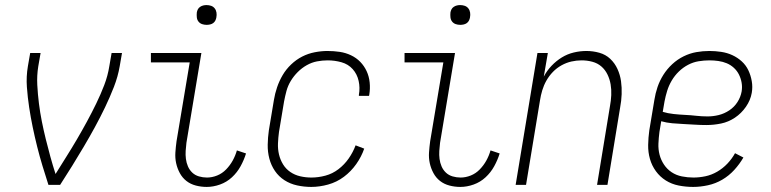

<svg xmlns="http://www.w3.org/2000/svg" viewBox="-20 -729 3040 757"><path d="M171 0Q159 -37 147.5 -75Q136 -113 126.5 -151Q117 -189 109 -227.5Q101 -266 95 -305.5Q89 -345 86 -386Q83 -427 90 -468L99 -520H140L131 -468Q125 -431 127 -394Q129 -357 133.5 -321Q138 -285 145 -250Q152 -215 160.5 -180.5Q169 -146 178.5 -111.5Q188 -77 199 -43Q220 -77 241.5 -111Q263 -145 283.5 -180Q304 -215 323 -250Q342 -285 359.5 -321Q377 -357 391 -393.5Q405 -430 411 -468L420 -520H461L452 -468Q445 -427 429 -386Q413 -345 394 -305.5Q375 -266 354 -227.5Q333 -189 310.5 -151Q288 -113 264.5 -75Q241 -37 217 0Z M795 8Q773 8 752 2.5Q731 -3 715 -15.5Q699 -28 689 -46.5Q679 -65 674.5 -85.5Q670 -106 671.5 -128Q673 -150 676 -172L728 -483H575V-520H774L715 -166Q713 -150 712 -134Q711 -118 713 -102.5Q715 -87 721 -73Q727 -59 738 -48.5Q749 -38 764.5 -33.5Q780 -29 796 -29Q816 -29 836 -37Q856 -45 871.5 -61Q887 -77 897.5 -96Q908 -115 914 -136L950 -124Q942 -98 928.5 -73.5Q915 -49 894.5 -30Q874 -11 847.5 -1.5Q821 8 795 8ZM795 -631Q785 -631 776.5 -634Q768 -637 762.5 -644Q757 -651 756 -660.5Q755 -670 756 -680Q757 -686 760 -692Q763 -698 769 -702Q775 -706 781.5 -707.5Q788 -709 794 -709Q804 -709 812.5 -706Q821 -703 826.5 -696Q832 -689 833.5 -679.5Q835 -670 833 -660Q832 -654 829 -648Q826 -642 820.5 -638Q815 -634 808 -632.5Q801 -631 795 -631Z M1207 8Q1179 8 1151.5 2Q1124 -4 1101.5 -18.5Q1079 -33 1064 -55Q1049 -77 1042 -103.5Q1035 -130 1035.5 -158.5Q1036 -187 1040 -215L1060 -335Q1064 -360 1072.5 -385Q1081 -410 1094.5 -433Q1108 -456 1128 -475Q1148 -494 1171.5 -506Q1195 -518 1221 -523Q1247 -528 1271 -528Q1296 -528 1319.5 -524.5Q1343 -521 1364 -511Q1385 -501 1400.5 -485Q1416 -469 1425.5 -448.5Q1435 -428 1437.5 -404Q1440 -380 1436 -356L1435 -351H1395V-355Q1400 -383 1394 -410Q1388 -437 1370.5 -456.5Q1353 -476 1326.5 -483.5Q1300 -491 1272 -491Q1251 -491 1230 -487Q1209 -483 1189.5 -472Q1170 -461 1154 -445Q1138 -429 1126.5 -410Q1115 -391 1109.5 -370.5Q1104 -350 1100 -329L1080 -209Q1077 -187 1076 -164Q1075 -141 1080 -120Q1085 -99 1096 -81Q1107 -63 1124.5 -51Q1142 -39 1163.5 -34Q1185 -29 1208 -29Q1235 -29 1263 -36.5Q1291 -44 1314.5 -62Q1338 -80 1355 -104.5Q1372 -129 1382 -156L1416 -143Q1405 -111 1384.5 -82Q1364 -53 1336 -32Q1308 -11 1274 -1.5Q1240 8 1207 8Z M1795 8Q1773 8 1752 2.5Q1731 -3 1715 -15.5Q1699 -28 1689 -46.5Q1679 -65 1674.5 -85.5Q1670 -106 1671.5 -128Q1673 -150 1676 -172L1728 -483H1575V-520H1774L1715 -166Q1713 -150 1712 -134Q1711 -118 1713 -102.5Q1715 -87 1721 -73Q1727 -59 1738 -48.5Q1749 -38 1764.5 -33.5Q1780 -29 1796 -29Q1816 -29 1836 -37Q1856 -45 1871.5 -61Q1887 -77 1897.5 -96Q1908 -115 1914 -136L1950 -124Q1942 -98 1928.5 -73.5Q1915 -49 1894.5 -30Q1874 -11 1847.5 -1.5Q1821 8 1795 8ZM1795 -631Q1785 -631 1776.5 -634Q1768 -637 1762.5 -644Q1757 -651 1756 -660.5Q1755 -670 1756 -680Q1757 -686 1760 -692Q1763 -698 1769 -702Q1775 -706 1781.5 -707.5Q1788 -709 1794 -709Q1804 -709 1812.5 -706Q1821 -703 1826.5 -696Q1832 -689 1833.5 -679.5Q1835 -670 1833 -660Q1832 -654 1829 -648Q1826 -642 1820.5 -638Q1815 -634 1808 -632.5Q1801 -631 1795 -631Z M2013 0 2099 -520H2140L2124 -427Q2136 -450 2154.5 -469.5Q2173 -489 2195 -502.5Q2217 -516 2242 -522Q2267 -528 2292 -528Q2318 -528 2343 -521Q2368 -514 2386 -497Q2404 -480 2414.5 -457Q2425 -434 2428.5 -409Q2432 -384 2431 -357.5Q2430 -331 2425 -305L2375 0H2334L2385 -311Q2389 -332 2390 -354Q2391 -376 2387.5 -396.5Q2384 -417 2375 -435.5Q2366 -454 2351 -467Q2336 -480 2315.5 -485.5Q2295 -491 2273 -491Q2253 -491 2233 -486.5Q2213 -482 2194 -471.5Q2175 -461 2160 -445.5Q2145 -430 2134.5 -411.5Q2124 -393 2118 -373Q2112 -353 2109 -333L2054 0Z M2713 8Q2684 8 2656 2.5Q2628 -3 2605 -17.5Q2582 -32 2566 -54Q2550 -76 2542.5 -102.5Q2535 -129 2535.5 -157.5Q2536 -186 2540 -215L2560 -335Q2564 -361 2572.5 -386Q2581 -411 2595.5 -434Q2610 -457 2630.5 -476Q2651 -495 2675.5 -507Q2700 -519 2725.5 -523.5Q2751 -528 2777 -528Q2800 -528 2823.5 -524.5Q2847 -521 2867.5 -511.5Q2888 -502 2904.5 -487Q2921 -472 2930.5 -452Q2940 -432 2944 -409Q2948 -386 2944 -363Q2939 -334 2921 -308Q2903 -282 2877.5 -265Q2852 -248 2823 -242Q2794 -236 2765 -236Q2742 -236 2719.5 -237.5Q2697 -239 2675 -240Q2653 -241 2630.5 -243Q2608 -245 2587 -251L2580 -209Q2577 -186 2576 -163Q2575 -140 2580.5 -119Q2586 -98 2598 -80Q2610 -62 2628 -50Q2646 -38 2668.5 -33.5Q2691 -29 2714 -29Q2737 -29 2761 -34Q2785 -39 2807.5 -52Q2830 -65 2848 -84Q2866 -103 2878 -125L2911 -108Q2896 -82 2875 -59Q2854 -36 2827.5 -20.5Q2801 -5 2771 1.5Q2741 8 2713 8ZM2770 -270Q2792 -270 2814 -275.5Q2836 -281 2855.5 -294Q2875 -307 2887.5 -326.5Q2900 -346 2904 -368Q2907 -386 2904 -403Q2901 -420 2893.5 -435Q2886 -450 2873.5 -461.5Q2861 -473 2845.5 -479.5Q2830 -486 2812.5 -488.5Q2795 -491 2777 -491Q2756 -491 2734.5 -487.5Q2713 -484 2693 -473.5Q2673 -463 2656.5 -447Q2640 -431 2628.5 -411.5Q2617 -392 2610.5 -371Q2604 -350 2600 -329L2593 -288Q2613 -282 2636 -279.5Q2659 -277 2681 -276Q2703 -275 2725 -272.5Q2747 -270 2770 -270Z"/></svg>

Font: Iosevka Curly Extralight
Style: Italic
Weight: 200
Italic angle: -9°
Monospace: yes
Designer: Belleve Invis
Foundry: Belleve Invis
Version: Version 22.1.2; ttfautohint (v1.8.4)